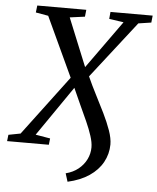

<svg xmlns="http://www.w3.org/2000/svg" viewBox="-91 -794 846 1036"><g transform="rotate(5 332.0 -276.5)"><path d="M314 190 300 145.5Q339.5 135.5 367.8 112.8Q396 90 411.2 59.2Q426.5 28.5 426.5 -6Q426.5 -32.5 415.2 -67.5Q404 -102.5 385.8 -143.2Q367.5 -184 346.8 -228.5Q326 -273 306.5 -318L120.5 -48L200 -34.5L196 0H-30L-26 -34.5L39 -47L282 -370.5L132 -693L64 -705L68.5 -743H334L330 -705.5L248.5 -694.5L354.5 -434.5L540 -693.5L461.5 -705L465 -743H693.5L689.5 -705L620 -694.5L380 -386.5Q400.5 -340.5 425.5 -292Q450.5 -243.5 473.8 -196Q497 -148.5 512 -106Q527 -63.5 527 -30Q526.5 21.5 502 66Q477.5 110.5 430.2 142.5Q383 174.5 314 190Z"/></g></svg>

Font: Merriweather 48pt
Style: Italic
Weight: 400
Italic angle: -7.8°
Version: Version 2.101